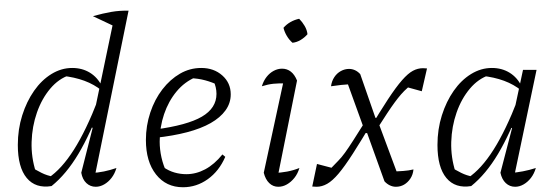

<svg xmlns="http://www.w3.org/2000/svg" viewBox="-20 -780 2347 808"><path d="M376 -24 364 -52Q391 -53 417.5 -58.5Q444 -64 470 -73Q463 -49 449.5 -31.5Q436 -14 418.5 -4Q401 6 383 6Q360 6 343.5 -9.5Q327 -25 322 -53L370 -242L364 -244L463 -718L521 -735ZM197 3Q130 14 92.5 -31Q55 -76 55 -170Q55 -236 73.5 -294.5Q92 -353 123.5 -398Q155 -443 196.5 -468.5Q238 -494 284 -494Q326 -494 358.5 -474Q391 -454 409 -417L408 -399Q346 -450 241 -461L273 -464Q227 -449 191.5 -407Q156 -365 135.5 -306.5Q115 -248 113 -183Q111 -118 131 -56L108 -79Q132 -64 155 -52.5Q178 -41 206 -36L183 -31Q239 -68 291 -150Q343 -232 393 -362L410 -350Q361 -218 310 -132.5Q259 -47 197 3ZM462 -669 371 -712Q414 -724 449 -730Q484 -736 521 -735ZM492 -760H493V-759Z M750 8Q679 8 636.5 -46Q594 -100 594 -191Q594 -251 612.5 -306.5Q631 -362 663.5 -404Q696 -446 737.5 -470Q779 -494 827 -494Q880 -494 915.5 -462.5Q951 -431 951 -383Q951 -346 929 -315.5Q907 -285 866.5 -262Q826 -239 767 -223.5Q708 -208 633 -200V-235Q768 -253 829.5 -289Q891 -325 891 -385Q891 -413 878 -441L900 -421Q873 -434 843.5 -442Q814 -450 781 -451L805 -456Q757 -436 723 -395Q689 -354 670.5 -299.5Q652 -245 652 -184Q652 -151 659.5 -117.5Q667 -84 682 -53L667 -77Q690 -61 714.5 -54Q739 -47 764 -47Q805 -47 843.5 -67.5Q882 -88 916 -130L928 -120Q902 -60 854.5 -26Q807 8 750 8Z M1146 -23 1133 -52Q1162 -53 1188.5 -58Q1215 -63 1240 -73Q1233 -49 1219 -31.5Q1205 -14 1187.5 -4Q1170 6 1151 6Q1129 6 1113 -9.5Q1097 -25 1090 -53L1178 -460L1189 -429Q1154 -430 1130.5 -427.5Q1107 -425 1082 -417Q1089 -440 1102 -456.5Q1115 -473 1132 -482Q1149 -491 1167 -491Q1188 -491 1204 -478.5Q1220 -466 1230 -441ZM1239 -701Q1252 -688 1262 -671Q1272 -654 1274 -636Q1262 -622 1245.5 -612Q1229 -602 1211 -600Q1197 -612 1187 -629Q1177 -646 1173 -663Q1186 -678 1203 -687.5Q1220 -697 1239 -701Z M1513 -235 1432 -459 1459 -426Q1439 -425 1415.5 -422.5Q1392 -420 1373 -417Q1376 -439 1387 -455.5Q1398 -472 1414.5 -481Q1431 -490 1449 -490Q1462 -490 1474 -484.5Q1486 -479 1496 -468L1560 -284H1574L1549 -235ZM1531 -230Q1579 -311 1613 -362.5Q1647 -414 1672 -442.5Q1697 -471 1717.5 -482Q1738 -493 1760 -493Q1764 -493 1768.5 -492.5Q1773 -492 1777 -492L1755 -396L1697 -412Q1680 -397 1667.5 -382.5Q1655 -368 1641 -349Q1627 -330 1608.5 -302Q1590 -274 1562 -230ZM1571 -268 1661 -26 1634 -58Q1655 -59 1677 -60.5Q1699 -62 1720 -67Q1718 -45 1707 -28.5Q1696 -12 1680.5 -3Q1665 6 1646 6Q1633 6 1620.5 0Q1608 -6 1598 -17L1525 -220H1511L1536 -268ZM1550 -272Q1500 -188 1465 -133.5Q1430 -79 1404.5 -49Q1379 -19 1357 -6.5Q1335 6 1312 6Q1308 6 1304 5.5Q1300 5 1294 5L1314 -90L1375 -74Q1390 -90 1403.5 -103.5Q1417 -117 1431.5 -137Q1446 -157 1466.5 -189Q1487 -221 1519 -272Z M1963 3Q1896 14 1858.5 -31Q1821 -76 1821 -170Q1821 -236 1839.5 -294.5Q1858 -353 1889.5 -398Q1921 -443 1962.5 -468.5Q2004 -494 2050 -494Q2092 -494 2124.5 -474Q2157 -454 2175 -417L2174 -399Q2112 -450 2007 -461L2039 -464Q1993 -449 1957.5 -407Q1922 -365 1901.5 -306.5Q1881 -248 1879 -183Q1877 -118 1897 -56L1874 -79Q1898 -64 1921 -52.5Q1944 -41 1972 -36L1949 -31Q2005 -68 2057 -150Q2109 -232 2159 -362L2176 -350Q2127 -218 2076 -132.5Q2025 -47 1963 3ZM2141 -24 2128 -52Q2154 -54 2180.5 -59Q2207 -64 2235 -73Q2228 -49 2214.5 -31.5Q2201 -14 2183.5 -4Q2166 6 2148 6Q2125 6 2108.5 -9.5Q2092 -25 2086 -53L2135 -241L2129 -243L2181 -486H2238Z"/></svg>

Font: Piazzolla 8pt ExtraLight
Style: Italic
Weight: 250
Italic angle: -11.3°
Designer: Juan Pablo del Peral
Foundry: Huerta Tipografica
Version: Version 2.001